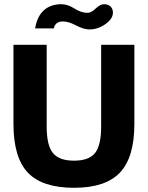

<svg xmlns="http://www.w3.org/2000/svg" viewBox="-20 -881 703 913"><path d="M517 -821Q517 -792 481.5 -766.5Q446 -741 405 -741Q378 -741 342 -760Q306 -779 279 -779Q243 -779 236 -746H147Q156 -802 188 -831.5Q220 -861 272 -861Q302 -861 334 -840.5Q366 -820 396 -820Q414 -820 435 -840.5Q456 -861 475 -861Q494 -861 505.5 -850Q517 -839 517 -821ZM619 -292Q619 -133 550.5 -60.5Q482 12 332 12Q181 12 112.5 -60Q44 -132 44 -292V-668H202V-279Q202 -190 231.5 -153.5Q261 -117 332 -117Q403 -117 432 -153.5Q461 -190 461 -279V-668H619Z"/></svg>

Font: Atkinson Hyperlegible Pro
Style: Bold
Weight: 700
Designer: Elliott Scott, Megan Eiswerth, Linus Boman, Theodore Petrosky, Jacob Perez
Foundry: Braille Institute
Version: Version 1.5.1